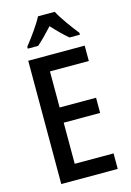

<svg xmlns="http://www.w3.org/2000/svg" viewBox="-138 -1007 731 1074"><g transform="rotate(-15 227.0 -470.0)"><path d="M292 -940H195C174 -898 128 -835 93 -791V-780H153C179 -802 211 -835 243 -870C275 -835 306 -804 335 -780H395V-791C360 -835 315 -896 292 -940ZM405 0V-90H180V-328H391V-416H180V-625H405V-714H78V0Z"/></g></svg>

Font: Noto Sans Armenian Condensed Medium
Style: Regular
Weight: 500
Width: 3
Designer: Monotype Design Team
Foundry: Monotype Imaging Inc.
Version: Version 2.008